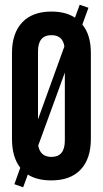

<svg xmlns="http://www.w3.org/2000/svg" viewBox="-20 -757 436 814"><path d="M41 23.9 65.9 -45.9Q30.8 -91.3 30.8 -168V-532.2Q30.8 -616.2 74.2 -662.1Q117.7 -708 198.2 -708Q258.8 -708 297.9 -682.1L317.9 -736.8L355 -724.1L329.1 -652.8Q365.2 -609.4 365.2 -532.2V-168Q365.2 -84 322 -38.1Q278.8 7.8 198.2 7.8Q135.7 7.8 98.1 -17.1L78.1 37.1ZM141.1 -539.1V-251L252.9 -560.1Q246.1 -607.9 198.2 -607.9Q141.1 -607.9 141.1 -539.1ZM198.2 -91.8Q254.9 -91.8 254.9 -161.1V-449.2L142.1 -140.1Q150.4 -91.8 198.2 -91.8Z"/></svg>

Font: VL Bebas Neue Bold
Style: Regular
Weight: 700
Designer: Ryoichi Tsunekawa
Foundry: Ryoichi Tsunekawa
Version: Version 1.300